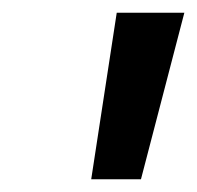

<svg xmlns="http://www.w3.org/2000/svg" viewBox="-20 -770 309 301"><path d="M123 -489 163 -750H269L201 -489Z"/></svg>

Font: Red Hat Text Medium
Style: Italic
Weight: 500
Italic angle: -12°
Designer: Pentagram, MCKL
Foundry: Pentagram, MCKL
Version: Version 1.023; ttfautohint (v1.8.3)